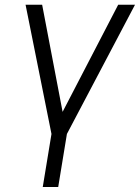

<svg xmlns="http://www.w3.org/2000/svg" viewBox="-20 -565 576 790"><path d="M85.2 -545.5H153.4L237.6 -104.8L466.3 -545.5H535.5L255.3 -13.8L219.5 204.5H155.9L191.8 -13.8Z"/></svg>

Font: Inter P Light
Style: Italic
Weight: 300
Italic angle: 9.39999°
Designer: Rasmus Andersson
Foundry: rsms
Version: Version 3.018;git-588b23468